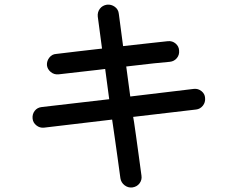

<svg xmlns="http://www.w3.org/2000/svg" viewBox="-20 -785 1040 837"><path d="M556.6 32.2Q538.1 34.2 522.9 22.5Q507.8 10.7 504.9 -7.8Q499 -51.8 492.7 -96.7Q486.3 -141.6 481 -179.7Q475.6 -217.8 472.2 -240.7Q468.8 -263.7 468.8 -263.7L171.9 -228.5Q153.3 -226.6 138.7 -238.3Q124 -250 122.1 -267.6Q120.1 -287.1 131.3 -301.8Q142.6 -316.4 162.1 -318.4L456.1 -352.5L438.5 -484.4Q438.5 -484.4 407.2 -480.5Q376 -476.6 329.6 -471.7Q283.2 -466.8 235.4 -460.9Q215.8 -459 201.2 -471.2Q186.5 -483.4 184.6 -501Q183.6 -519.5 195.3 -534.2Q207 -548.8 224.6 -549.8Q272.5 -555.7 318.4 -561Q364.3 -566.4 394.5 -569.8Q424.8 -573.2 424.8 -573.2Q418 -624 413.1 -661.1Q408.2 -698.2 406.2 -712.9Q404.3 -732.4 415.5 -747.1Q426.8 -761.7 446.3 -764.6Q464.8 -766.6 480.5 -755.4Q496.1 -744.1 498 -724.6Q500 -710 504.9 -672.4Q509.8 -634.8 516.6 -584Q585 -591.8 640.1 -597.7Q695.3 -603.5 711.9 -605.5Q731.4 -607.4 745.6 -595.2Q759.8 -583 760.7 -565.4Q762.7 -545.9 751 -531.7Q739.3 -517.6 720.7 -515.6Q704.1 -514.6 649.9 -508.8Q595.7 -502.9 530.3 -495.1L547.9 -364.3L825.2 -397.5Q843.8 -399.4 858.4 -387.7Q873 -376 874 -358.4Q876 -338.9 864.3 -324.2Q852.5 -309.6 835 -307.6L560.5 -275.4Q560.5 -275.4 564.5 -252Q568.4 -228.5 573.2 -191.4Q578.1 -154.3 584.5 -109.4Q590.8 -64.5 596.7 -19.5Q599.6 -1 588.4 14.2Q577.1 29.3 556.6 32.2Z"/></svg>

Font: KTXP_ComRound
Style: Medium
Weight: 500
Version: Version 1.01;May 16, 2022;FontCreator 13.0.0.2683 64-bit